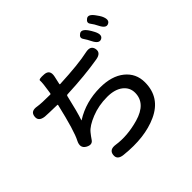

<svg xmlns="http://www.w3.org/2000/svg" viewBox="-202 -1095 1404 1404"><g transform="rotate(-45 500.0 -393.5)"><path d="M338 54Q278 48 284 0Q290 -48 350 -39Q456 -23 579 -58Q719 -98 719 -208Q719 -261 677 -295Q632 -331 553 -331Q464 -331 388.5 -300.5Q313 -270 284 -234Q266 -212 250 -188Q229 -157 187 -181Q145 -206 172 -259Q206 -323 257 -542Q258 -547 253 -547Q151 -549 129 -551Q69 -558 76 -606Q82 -654 142 -643Q178 -637 271 -637Q276 -637 277 -644L280 -663Q285 -692 288 -721Q291 -750 290 -763.5Q289 -777 344 -773Q399 -769 386 -708L372 -645Q371 -640 376 -640Q575 -649 673 -671Q732 -684 741 -638Q750 -591 690 -581Q548 -557 362 -549Q353 -549 351 -540Q320 -405 299 -345Q297 -340 301 -343Q417 -416 564 -416Q684 -416 754 -359.5Q824 -303 824 -211Q824 -54 677 13Q539 76 338 54ZM820 -661Q788 -645 761 -699Q746 -730 729 -754.5Q712 -779 740 -798Q768 -818 802 -769Q813 -753 825 -730Q852 -677 820 -661ZM935 -704Q904 -688 877 -742Q862 -773 844 -796.5Q826 -820 854 -840Q881 -860 916 -811Q935 -785 941 -773Q967 -719 935 -704Z"/></g></svg>

Font: Resource Han Rounded KR Medium
Style: Regular
Weight: 500
Designer: Cyano Hao (round all glyphs); Ryoko NISHIZUKA 西塚涼子 (kana, bopomofo & ideographs); Paul D. Hunt (Latin, Greek & Cyrillic)
Foundry: Cyano Hao
Version: 0.990